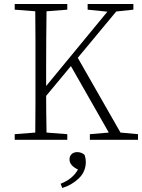

<svg xmlns="http://www.w3.org/2000/svg" viewBox="-20 -694 705 953"><path d="M53 -646V-674H314V-646L211 -638Q210 -571 209.5 -502Q209 -433 209 -364V-267L513 -636L415 -646V-674H642V-646L557 -637L366 -407L578 -36L665 -28V0H426V-28L520 -36L332 -366L209 -218Q209 -182 209.5 -135.5Q210 -89 211 -36L314 -28V0H53V-28L155 -36Q156 -104 156 -172.5Q156 -241 156 -310V-364Q156 -433 156 -501.5Q156 -570 155 -638ZM406 109Q406 158 371 191.5Q336 225 289 239L281 218Q342 194 367 147Q348 139 336.5 126Q325 113 325 98Q325 80 336 70.5Q347 61 363 61Q385 61 400 75Q406 93 406 109Z"/></svg>

Font: Source Serif Pro Light
Style: Regular
Weight: 300
Designer: Frank Grießhammer
Foundry: Adobe Systems Incorporated
Version: Version 3.001;hotconv 1.0.111;makeotfexe 2.5.65597